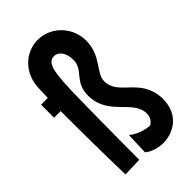

<svg xmlns="http://www.w3.org/2000/svg" viewBox="-235 -810 907 907"><g transform="rotate(-45 218.5 -356.5)"><path d="M211 -739C128 -739 53 -671 53 -567C53 -567 52 -549 51 -511H6V-424H50V-375C50 -286 51 -163 55 4L150 1C150 -175 153 -383 153 -383C155 -588 167 -630 213 -630C236 -630 264 -606 264 -552C264 -485 193 -477 193 -384C193 -249 330 -221 330 -128C330 -106 319 -87 301 -77C301 -77 245 -78 198 -116L194 -5C228 26 286 26 286 26C347 26 433 -11 433 -126C428 -272 295 -280 295 -379C295 -433 371 -474 371 -574C371 -665 299 -739 211 -739Z"/></g></svg>

Font: Mouse Memoirs
Style: Regular
Weight: 400
Designer: Astigmatic (AOETI)
Foundry: Astigmatic (AOETI)
Version: Version 1.000